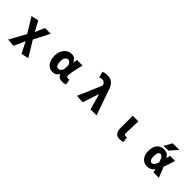

<svg xmlns="http://www.w3.org/2000/svg" viewBox="340 -2459 4319 4319"><g transform="rotate(45 2500.0 -299.0)"><path d="M388.7 214.8 204.1 202.1 418.9 -189.5 203.1 -543.9 378.9 -583 505.9 -344.7H510.7L605.5 -569.3H790L595.7 -193.4L821.3 177.7L644.5 214.8L510.7 -47.9H505.9Z M1425.8 13.7Q1321.3 13.7 1259.3 -65.9Q1197.3 -145.5 1197.3 -282.2Q1197.3 -418.9 1271.5 -501Q1345.7 -583 1449.2 -583Q1550.8 -583 1603.5 -473.6H1607.4L1625 -569.3H1800.8Q1797.9 -554.7 1787.6 -512.2Q1777.3 -469.7 1772.5 -448.7Q1767.6 -427.7 1759.3 -389.2Q1751 -350.6 1746.1 -326.7Q1741.2 -302.7 1736.3 -272.9Q1731.4 -243.2 1729 -220.7Q1726.6 -198.2 1726.6 -180.7Q1726.6 -129.9 1781.2 -129.9Q1800.8 -129.9 1818.4 -136.7L1838.9 -5.9Q1799.8 13.7 1737.3 13.7Q1674.8 13.7 1638.7 -7.3Q1602.5 -28.3 1585.9 -78.1H1581.1Q1524.4 13.7 1425.8 13.7ZM1468.8 -131.8Q1504.9 -131.8 1534.2 -166Q1563.5 -200.2 1566.4 -248L1573.2 -344.7Q1537.1 -438.5 1476.6 -438.5Q1436.5 -438.5 1407.7 -399.9Q1378.9 -361.3 1378.9 -285.2Q1378.9 -131.8 1468.8 -131.8Z M2386.7 12.7 2194.3 0 2438.5 -570.3 2435.5 -585Q2427.7 -622.1 2399.9 -643.1Q2372.1 -664.1 2336.9 -664.1Q2299.8 -664.1 2253.9 -644.5L2215.8 -789.1Q2281.2 -813.5 2357.4 -813.5Q2457 -813.5 2517.6 -757.3Q2578.1 -701.2 2615.2 -575.2L2816.4 0H2625L2519.5 -372.1H2514.6Z M3566.4 13.7Q3472.7 13.7 3435.1 -37.1Q3397.5 -87.9 3397.5 -184.6V-569.3H3577.1Q3564.5 -229.5 3564.5 -177.7Q3564.5 -150.4 3576.2 -140.1Q3587.9 -129.9 3613.3 -129.9Q3633.8 -129.9 3648.4 -136.7L3668.9 -5.9Q3623 13.7 3566.4 13.7Z M4561.5 -248Q4529.3 -342.8 4503.9 -374Q4478.5 -405.3 4445.8 -405.3Q4413.1 -405.3 4393.6 -370.1Q4374 -335 4374 -260.7Q4374 -186.5 4395 -151.9Q4416 -117.2 4449.2 -117.2Q4482.4 -117.2 4508.8 -145.5Q4535.2 -173.8 4561.5 -248ZM4699.2 -250Q4740.2 -157.2 4799.8 2H4627.9Q4623 -19.5 4608.4 -81.1Q4541 11.7 4431.6 11.7Q4329.1 11.7 4266.6 -60.5Q4204.1 -132.8 4204.1 -261.2Q4204.1 -389.6 4266.6 -462.4Q4329.1 -535.2 4431.6 -535.2Q4491.2 -535.2 4532.7 -511.2Q4574.2 -487.3 4609.4 -430.7Q4615.2 -459 4627 -524.4H4789.1Q4747.1 -365.2 4699.2 -250ZM4473.6 -767.6H4683.6L4517.6 -580.1H4365.2Z"/></g></svg>

Font: Gen Shin Gothic Monospace Heavy
Style: Bold
Weight: 800
Designer: [Source Han Sans]
Ryoko NISHIZUKA  (kana & ideographs); Paul D. Hunt (Latin, Greek & Cyrillic); Wenlong ZHANG  (bopomofo
Version: Version 1.002.20150607